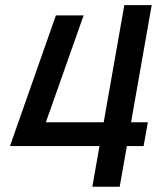

<svg xmlns="http://www.w3.org/2000/svg" viewBox="-20 -713 626 733"><path d="M18.1 -155.3 193.4 -654.3H299.3L123 -155.3ZM18.1 -155.3 101.6 -246.1H389.2L374 -155.3ZM453.1 -155.3 468.3 -246.1H544.4L528.3 -155.3ZM332.5 0 454.6 -693.4H559.1L437 0Z"/></svg>

Font: Cascadia Mono NF
Style: Italic
Weight: 400
Italic angle: -10°
Monospace: yes
Designer: Aaron Bell
Foundry: Saja Typeworks
Version: Version 2404.023